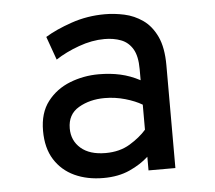

<svg xmlns="http://www.w3.org/2000/svg" viewBox="-44 -570 704 630"><g transform="rotate(-5 308.0 -255.5)"><path d="M272.5 12Q219 12 177.5 -7.2Q136 -26.5 112 -64.5Q88 -102.5 88 -159.5Q88 -218.5 116.8 -255.8Q145.5 -293 190.8 -310.8Q236 -328.5 286 -328.5Q324 -328.5 356.8 -321.2Q389.5 -314 421.5 -297V-333.5Q421.5 -376.5 407.5 -400Q393.5 -423.5 369.2 -432.8Q345 -442 315 -442Q273.5 -442 230 -426.2Q186.5 -410.5 153 -388.5L125.5 -465.5Q160.5 -487 212.8 -505Q265 -523 323.5 -523Q354.5 -523 387 -516Q419.5 -509 447.5 -489.5Q475.5 -470 492.8 -433.5Q510 -397 510 -338.5V0H421.5V-45Q396 -21.5 359 -4.8Q322 12 272.5 12ZM286.5 -69Q333 -69 366.8 -89.5Q400.5 -110 421.5 -134V-216.5Q399 -230 366 -239.5Q333 -249 298.5 -249Q249.5 -249 212.8 -227.5Q176 -206 176 -159.5Q176 -119.5 205 -94.2Q234 -69 286.5 -69Z"/></g></svg>

Font: Overpass Mono Medium
Style: Regular
Weight: 500
Monospace: yes
Designer: Delve Withrington, Dave Bailey
Foundry: Delve Fonts LLC
Version: Version 4.000